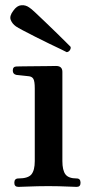

<svg xmlns="http://www.w3.org/2000/svg" viewBox="-20 -731 365 751"><path d="M52 0Q36 0 36 -16Q36 -33 52 -33Q90 -33 103 -49Q116 -65 116 -101V-385Q116 -413 110.5 -422.5Q105 -432 91 -433Q84 -434 67.5 -435.5Q51 -437 44 -438Q30 -441 30 -455Q30 -471 45 -471Q48 -471 70 -471.5Q92 -472 119.5 -472Q147 -472 170 -472.5Q193 -473 199 -473Q224 -473 224 -450V-101Q224 -65 236 -49Q248 -33 280 -33Q295 -33 295 -16Q295 0 280 0Q273 0 253 -1Q233 -2 210 -2.5Q187 -3 169 -3Q152 -3 127 -2.5Q102 -2 80.5 -1Q59 0 52 0ZM241 -527Q238 -529 219 -538Q200 -547 173 -560Q146 -573 118.5 -587Q91 -601 70 -612Q49 -623 42 -628Q28 -638 22 -653Q16 -668 32 -689Q46 -709 63 -710.5Q80 -712 94 -702Q101 -698 118.5 -681.5Q136 -665 158 -644Q180 -623 201.5 -602Q223 -581 238 -566Q253 -551 256 -548Q258 -542 253.5 -535Q249 -528 241 -527Z"/></svg>

Font: Zen Antique
Style: Regular
Weight: 400
Designer: Yoshimichi Ohira
Foundry: Positype
Version: Version 1.001